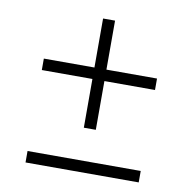

<svg xmlns="http://www.w3.org/2000/svg" viewBox="-69 -642 706 710"><g transform="rotate(10 284.5 -287.0)"><path d="M262 -164V-347H72V-390H262V-574H307V-390H497V-347H307V-164ZM72 0V-43H497V0Z"/></g></svg>

Font: Montserrat Light
Style: Regular
Weight: 300
Designer: Julieta Ulanovsky
Foundry: Julieta Ulanovsky
Version: Version 9.000; ttfautohint (v1.8.4.7-5d5b)